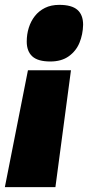

<svg xmlns="http://www.w3.org/2000/svg" viewBox="-64 -580 362 790"><path d="M228 -291 164 190H-44L51 -291ZM278 -478Q277 -438 263 -404Q249 -370 219 -348.5Q189 -327 143 -327Q92 -327 69 -348Q46 -369 46 -409Q46 -439 54.5 -466Q63 -493 79.5 -514Q96 -535 121 -547.5Q146 -560 180 -560Q231 -560 254.5 -539.5Q278 -519 278 -478Z"/></svg>

Font: Georama ExtraCondensed Thin Black
Style: Italic
Weight: 900
Italic angle: -9°
Version: Version 1.001